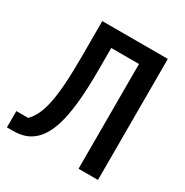

<svg xmlns="http://www.w3.org/2000/svg" viewBox="-162 -829 923 959"><g transform="rotate(30 300.0 -349.0)"><path d="M421 0H533V-698H155V-493C155 -243 130 -148 76 -94H8V0H38C97 0 133 -13 168 -46C227 -105 261 -217 261 -480V-604H421Z"/></g></svg>

Font: IBM Mono Medium
Style: Regular
Weight: 500
Monospace: yes
Designer: Mike Abbink, Paul van der Laan, Pieter van Rosmalen
Foundry: Bold Monday
Version: Version 2.3